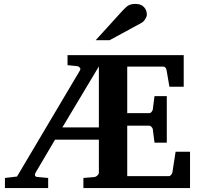

<svg xmlns="http://www.w3.org/2000/svg" viewBox="-20 -949 1009 969"><path d="M939 0H400.9V-50.8L453.1 -55.2Q463.4 -55.7 471.2 -63Q479 -70.3 479 -77.1V-244.1H257.8L159.2 -77.1Q154.8 -68.8 157 -63Q159.2 -57.1 166 -56.2L223.1 -50.8V0H4.9V-50.8L65.9 -58.1L383.8 -594.2Q387.7 -601.1 382.6 -607.7Q377.4 -614.3 370.1 -615.2L320.8 -620.1V-670.9H907.2V-511.2H835L820.8 -594.2Q816.9 -612.8 804.2 -612.8H622.1V-377.9H732.9Q739.3 -377.9 744.6 -384Q750 -390.1 751 -396L759.8 -463.9H821.8V-229H759.8L751 -297.9Q750 -303.2 744.1 -309.1Q738.3 -314.9 732.9 -314.9H622.1V-60.1H833Q838.4 -60.1 843.8 -66.7Q849.1 -73.2 850.1 -79.1L866.2 -183.1H939ZM479 -306.2V-613.8L294.9 -306.2ZM721.2 -876Q721.2 -865.7 713.1 -852.8Q705.1 -839.8 694.8 -834L533.2 -746.1H462.9L600.1 -897Q617.7 -916 630.4 -922.6Q643.1 -929.2 663.1 -929.2Q692.4 -929.2 706.8 -913.1Q721.2 -897 721.2 -876Z"/></svg>

Font: Veleka
Style: Bold
Weight: 700
Designer: Stefan Peev, Context Ltd, 2016; SIL International, 1997-2014.
Foundry: Stefan Peev, Context Ltd, 2016
Version: Version 1.000